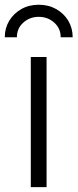

<svg xmlns="http://www.w3.org/2000/svg" viewBox="-50 -770 319 790"><path d="M76.7 0V-535.6H141.6V0ZM109.4 -750.5Q149.4 -750.5 181.2 -732.7Q212.9 -714.8 231 -684.6Q249 -654.3 249 -616.7H199.7Q199.7 -653.3 173.1 -677Q146.5 -700.7 109.4 -700.7Q72.3 -700.7 45.9 -677Q19.5 -653.3 19.5 -616.7H-30.3Q-30.3 -654.3 -12 -684.6Q6.3 -714.8 37.8 -732.7Q69.3 -750.5 109.4 -750.5Z"/></svg>

Font: Inter 20pt Light
Style: Regular
Weight: 300
Version: Version 4.001;git-66647c0bb